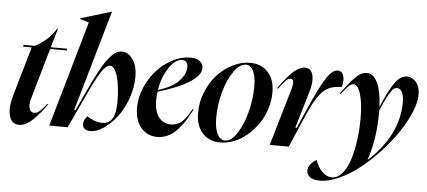

<svg xmlns="http://www.w3.org/2000/svg" viewBox="-59 -908 2772 1247"><g transform="rotate(5 1327.0 -285.0)"><path d="M33.2 -181.2 124 -496.1H68.8V-507.8H142.1Q181.6 -526.9 219.2 -559.8Q256.8 -592.8 277.8 -632.8H283.2L247.1 -507.8H353V-496.1H244.1L151.9 -174.8Q140.1 -137.2 142.8 -114.7Q145.5 -92.3 154.5 -83.3Q163.6 -74.2 178.2 -74.2Q194.8 -74.2 211.7 -88.9Q228.5 -103.5 254.9 -138.2H264.2Q241.2 -106.4 223.9 -85.4Q206.5 -64.5 181.9 -39.1Q157.2 -13.7 132.8 -0.7Q108.4 12.2 85 12.2Q56.6 12.2 39.1 -6.8Q21.5 -25.9 17.1 -68.8Q12.7 -111.8 33.2 -181.2Z M281.7 0 479.5 -689.9 421.4 -707V-711.9L622.6 -772.9H623.5L433.6 -113.8H442.4L487.3 -210.9Q512.7 -266.1 530.5 -302.5Q548.3 -338.9 568.8 -377.4Q589.4 -416 605.7 -439.5Q622.1 -462.9 639.9 -482.7Q657.7 -502.4 675 -511.2Q692.4 -520 710.4 -520Q751.5 -520 781.5 -478Q811.5 -436 811.5 -365.2Q811.5 -293 785.9 -221.9Q760.3 -150.9 721.7 -100.6Q683.1 -50.3 637 -19Q590.8 12.2 550.3 12.2Q525.4 12.2 512.5 1Q499.5 -10.3 499.5 -29.8Q499.5 -57.1 524.4 -82Q542.5 -67.9 570.3 -57.9Q598.1 -47.9 623.5 -47.9Q643.6 -47.9 658.2 -54.7Q672.9 -61.5 684.8 -77.6Q696.8 -93.8 703.1 -123.5Q709.5 -153.3 709.5 -195.8Q709.5 -291.5 690.7 -356.7Q671.9 -421.9 641.6 -421.9Q615.7 -421.9 583.5 -372.1Q551.3 -322.3 496.6 -203.1L402.3 0Z M839.4 -167Q839.4 -231.9 866.9 -296.9Q894.5 -361.8 938.5 -410.6Q982.4 -459.5 1040.5 -489.7Q1098.6 -520 1156.2 -520Q1197.8 -520 1219 -502.9Q1240.2 -485.8 1240.2 -459Q1240.2 -411.1 1166.7 -365Q1093.3 -318.8 963.4 -280.8Q959 -254.9 959 -228Q959 -151.4 988.8 -113.8Q1018.6 -76.2 1069.3 -76.2Q1106.9 -76.2 1137.5 -101.8Q1168 -127.4 1199.2 -187H1207Q1184.1 -141.1 1161.6 -106.9Q1139.2 -72.8 1112.1 -44.7Q1085 -16.6 1053.2 -2.2Q1021.5 12.2 986.3 12.2Q920.4 12.2 879.9 -36.4Q839.4 -85 839.4 -167ZM964.4 -292Q1050.8 -317.9 1096.4 -362.5Q1142.1 -407.2 1142.1 -457Q1142.1 -478.5 1132.1 -489.3Q1122.1 -500 1105 -500Q1060.5 -500 1019.3 -438Q978 -376 964.4 -292Z M1707 -340.8Q1707 -286.1 1689.9 -232.7Q1672.9 -179.2 1642.6 -135.5Q1612.3 -91.8 1573.7 -58.3Q1535.2 -24.9 1489.3 -6.3Q1443.4 12.2 1397.9 12.2Q1324.2 12.2 1280.8 -35.6Q1237.3 -83.5 1237.3 -168Q1237.3 -237.8 1263.9 -303.5Q1290.5 -369.1 1333.5 -416.3Q1376.5 -463.4 1432.9 -491.7Q1489.3 -520 1546.4 -520Q1618.2 -520 1662.6 -473.1Q1707 -426.3 1707 -340.8ZM1357.4 -147Q1357.4 -76.2 1377 -39.6Q1396.5 -2.9 1427.2 -2.9Q1466.8 -2.9 1504.4 -59.6Q1542 -116.2 1564.2 -201.4Q1586.4 -286.6 1586.4 -369.1Q1586.4 -437 1567.6 -471.4Q1548.8 -505.9 1521 -505.9Q1480 -505.9 1441.7 -451.4Q1403.3 -397 1380.4 -313.5Q1357.4 -230 1357.4 -147Z M1827.1 -369.1Q1848.1 -439.9 1817.4 -439.9Q1802.2 -439.9 1785.6 -423.1Q1769 -406.2 1742.2 -370.1H1733.4Q1752.9 -397 1764.9 -412.6Q1776.9 -428.2 1797.1 -451.4Q1817.4 -474.6 1833 -487.5Q1848.6 -500.5 1867.9 -510.3Q1887.2 -520 1904.3 -520Q1927.2 -520 1941.4 -504.6Q1955.6 -489.3 1958.7 -453.9Q1961.9 -418.5 1944.3 -360.8L1875 -126H1884.3L1921.4 -210.9Q1975.1 -335 2010 -401.6Q2044.9 -468.3 2069.3 -494.1Q2093.8 -520 2118.2 -520Q2136.2 -520 2147.7 -504.2Q2159.2 -488.3 2159.2 -460Q2159.2 -434.6 2152.3 -415Q2098.6 -415 2064.2 -397.2Q2029.8 -379.4 1999.8 -335.9Q1969.7 -292.5 1932.1 -206.1L1843.3 0H1719.2Z M1977.1 144Q1977.1 122.6 1992.4 103.3Q2007.8 84 2031.2 70.8Q2046.4 115.2 2075.2 145Q2104 174.8 2138.2 174.8Q2176.3 174.8 2206.5 139.6Q2236.8 104.5 2255.1 46.1Q2273.4 -12.2 2282.7 -82Q2292 -151.9 2292 -226.1Q2292 -319.3 2274.2 -379.6Q2256.3 -439.9 2227.1 -439.9Q2212.4 -439.9 2196.8 -425.3Q2181.2 -410.6 2149.9 -370.1H2141.1Q2170.9 -410.6 2188.7 -432.9Q2206.5 -455.1 2228.5 -478Q2250.5 -501 2268.8 -510.5Q2287.1 -520 2306.2 -520Q2352.5 -520 2377.9 -463.1Q2403.3 -406.2 2407.2 -312H2409.2Q2455.6 -421.9 2491.5 -470.9Q2527.3 -520 2568.8 -520Q2603.5 -520 2628.7 -490.5Q2653.8 -460.9 2653.8 -408.2Q2653.8 -359.4 2626.5 -293.7Q2599.1 -228 2554 -160.9Q2508.8 -93.8 2447.8 -27.8Q2386.7 38.1 2322.5 89.1Q2258.3 140.1 2189.5 171.6Q2120.6 203.1 2063 203.1Q2021.5 203.1 1999.3 186.8Q1977.1 170.4 1977.1 144ZM2360.8 40H2363.3Q2556.2 -138.2 2556.2 -351.1Q2556.2 -396 2543.2 -418Q2530.3 -439.9 2511.2 -439.9Q2498 -439.9 2486.6 -430.2Q2475.1 -420.4 2455.8 -385.7Q2436.5 -351.1 2408.2 -285.2V-273.9Q2408.2 -95.2 2360.8 40Z"/></g></svg>

Font: Nyght Serif Medium Italic
Style: Regular
Weight: 500
Italic angle: -16°
Designer: Maksym Kobuzan
Version: Version 0.410;Glyphs 3.1.2 (3151)